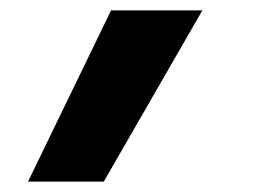

<svg xmlns="http://www.w3.org/2000/svg" viewBox="-20 -188 540 370"><path d="M34 162 194 -168H370L180 162Z"/></svg>

Font: Iosevka Aile Heavy Oblique
Style: Regular
Weight: 900
Italic angle: -9°
Designer: Belleve Invis
Foundry: Belleve Invis
Version: Version 31.1.0; ttfautohint (v1.8.4)